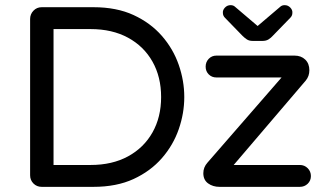

<svg xmlns="http://www.w3.org/2000/svg" viewBox="-20 -726 1268 746"><path d="M142 0Q123 0 110 -13Q97 -26 97 -45V-652Q97 -671 110 -684.5Q123 -698 142 -698H343Q433 -698 499 -667.5Q565 -637 609 -586.5Q653 -536 674.5 -474Q696 -412 696 -349Q696 -286 674.5 -224Q653 -162 609 -111.5Q565 -61 499 -30.5Q433 0 343 0ZM188 -85H332Q416 -85 477.5 -118.5Q539 -152 572.5 -211.5Q606 -271 606 -349Q606 -427 572.5 -486.5Q539 -546 477.5 -579.5Q416 -613 332 -613H188ZM833 0Q807 0 788.5 -13.5Q770 -27 770 -53Q770 -76 786 -94L1074 -425H821Q803 -425 791 -437Q779 -449 779 -467Q779 -485 791 -497.5Q803 -510 821 -510H1124Q1150 -510 1166 -494.5Q1182 -479 1182 -453Q1182 -430 1168 -413L888 -85H1145Q1163 -85 1175.5 -72.5Q1188 -60 1188 -42Q1188 -24 1175.5 -12Q1163 0 1145 0ZM962 -567Q948 -567 939 -573Q930 -579 922 -587L854 -657Q846 -665 846 -676Q845 -687 854 -696.5Q863 -706 876 -706Q887 -706 894 -699L981 -625L1068 -699Q1075 -706 1086 -706Q1099 -706 1108 -696.5Q1117 -687 1116 -676Q1116 -665 1108 -657L1040 -587Q1033 -579 1023.5 -573Q1014 -567 1000 -567Z"/></svg>

Font: Varela Round
Style: Regular
Weight: 400
Designer: Joe Prince, Avraham Cornfeld
Foundry: Joe Prince, Avraham Cornfeld
Version: Version 3.010; ttfautohint (v1.8.4.7-5d5b)